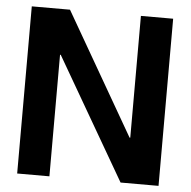

<svg xmlns="http://www.w3.org/2000/svg" viewBox="-51 -751 795 801"><g transform="rotate(5 346.5 -350.0)"><path d="M50 0V-700H210L504 -190H507V-700H642V0H483L188 -509H185V0Z"/></g></svg>

Font: DM Sans 36pt
Style: Bold
Weight: 700
Version: Version 4.004;gftools[0.9.30]